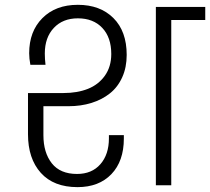

<svg xmlns="http://www.w3.org/2000/svg" viewBox="-20 -769 872 797"><path d="M301.8 7.8Q202.6 7.8 149.4 -51.5Q96.2 -110.8 96.2 -211.9V-382.8H244.1Q300.8 -382.8 344.7 -400.1Q388.7 -417.5 415.3 -454.8Q441.9 -492.2 441.9 -544.9Q441.9 -613.8 404.5 -653.3Q367.2 -692.9 303.2 -692.9Q240.7 -692.9 203.4 -653.1Q166 -613.3 166 -546.9Q166 -524.4 168.9 -500H106Q101.1 -526.9 101.1 -547.9Q101.1 -638.7 156 -693.8Q210.9 -749 303.2 -749Q395.5 -749 450.7 -694.1Q505.9 -639.2 505.9 -541Q505.9 -489.3 487.5 -448.5Q469.2 -407.7 436.5 -381.6Q403.8 -355.5 359.9 -341.8Q315.9 -328.1 264.2 -328.1H160.2V-208Q160.2 -135.3 195.1 -91.1Q230 -46.9 299.8 -46.9Q361.3 -46.9 396.7 -87.4Q432.1 -127.9 432.1 -194.8V-208H494.1V-193.8Q494.1 -100.1 442.4 -46.1Q390.6 7.8 301.8 7.8ZM627 0V-740.2H832V-686H690.9V0Z"/></svg>

Font: SVN-Poppins Light
Style: Regular
Weight: 300
Designer: Ninad Kale (Devanagari), Jonny Pinhorn (Latin)
Foundry: Indian Type Foundry
Version: Version 3.002 2017